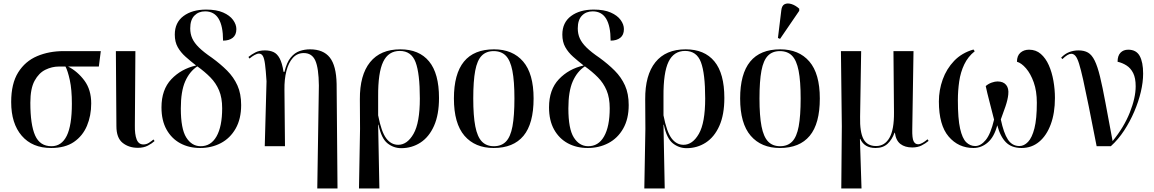

<svg xmlns="http://www.w3.org/2000/svg" viewBox="-20 -824 6506 1082"><path d="M268 10Q162 10 102.5 -59Q43 -128 43 -249Q43 -353 82.5 -416Q122 -479 189 -507.5Q256 -536 339 -536H548L537 -449H364Q418 -421 456 -369.5Q494 -318 494 -241Q494 -172 470 -115Q446 -58 396.5 -24Q347 10 268 10ZM270 0Q327 0 356 -58.5Q385 -117 385 -240Q385 -319 373.5 -372Q362 -425 349 -449H311Q273 -449 236 -431Q199 -413 175 -369Q151 -325 151 -245Q151 -121 178 -60.5Q205 0 270 0Z M757 9Q706 9 671 -19Q636 -47 636 -113L633 -536H743L740 -118Q739 -67 750 -38.5Q761 -10 788 -10Q805 -10 819 -19Q833 -28 845 -38L851 -29Q837 -16 813.5 -3.5Q790 9 757 9Z M1108 10Q1045 10 996 -16.5Q947 -43 918.5 -94Q890 -145 890 -219Q890 -319 945.5 -377.5Q1001 -436 1085 -455Q1053 -480 1025.5 -504.5Q998 -529 981.5 -558.5Q965 -588 965 -629Q965 -697 1014 -733.5Q1063 -770 1142 -770Q1200 -770 1237.5 -753.5Q1275 -737 1293.5 -711.5Q1312 -686 1312 -660Q1312 -627 1291.5 -611Q1271 -595 1237 -595Q1237 -760 1136 -760Q1099 -760 1075.5 -736Q1052 -712 1052 -664Q1052 -633 1063.5 -607.5Q1075 -582 1101.5 -556Q1128 -530 1175 -498Q1223 -463 1260 -426Q1297 -389 1318 -342.5Q1339 -296 1339 -232Q1339 -154 1308 -99.5Q1277 -45 1224.5 -17.5Q1172 10 1108 10ZM1109 0Q1168 1 1200 -55Q1232 -111 1232 -214Q1232 -273 1214.5 -314.5Q1197 -356 1165.5 -388Q1134 -420 1092 -450Q1048 -421 1023.5 -365Q999 -309 999 -213Q999 -98 1029.5 -49.5Q1060 -1 1109 0Z M1768 238 1777 -342Q1776 -440 1757 -482.5Q1738 -525 1692 -525Q1655 -525 1630.5 -498Q1606 -471 1594 -424Q1582 -377 1583 -318L1586 0H1472L1482 -366Q1478 -429 1473.5 -462.5Q1469 -496 1461 -509Q1453 -522 1439 -522Q1429 -522 1414.5 -514Q1400 -506 1386 -494L1380 -503Q1397 -517 1419 -528.5Q1441 -540 1473 -540Q1501 -540 1521.5 -530.5Q1542 -521 1556 -495Q1570 -469 1578 -419H1583Q1596 -473 1618.5 -500Q1641 -527 1669 -536.5Q1697 -546 1727 -546Q1802 -546 1838.5 -500Q1875 -454 1877 -351L1882 238Z M2003 238 2009 -98 2008 -264Q2007 -401 2065.5 -473.5Q2124 -546 2236 -546Q2342 -546 2398 -478Q2454 -410 2454 -272Q2454 -178 2426 -115Q2398 -52 2349.5 -20.5Q2301 11 2241 11Q2198 11 2163.5 -16.5Q2129 -44 2113 -121H2111L2118 238ZM2224 -8Q2275 -8 2310.5 -70Q2346 -132 2346 -269Q2346 -410 2322 -473.5Q2298 -537 2233 -537Q2169 -537 2139.5 -476Q2110 -415 2111 -280V-174Q2129 -81 2156.5 -44.5Q2184 -8 2224 -8Z M2762 10Q2657 10 2597.5 -59Q2538 -128 2538 -269Q2538 -546 2764 -546Q2869 -546 2928 -477.5Q2987 -409 2987 -269Q2987 -127 2930 -58.5Q2873 10 2762 10ZM2763 0Q2806 0 2831.5 -26.5Q2857 -53 2868 -112Q2879 -171 2879 -269Q2879 -367 2867.5 -425.5Q2856 -484 2830.5 -510Q2805 -536 2762 -536Q2720 -536 2694.5 -510Q2669 -484 2658 -425.5Q2647 -367 2647 -269Q2647 -171 2658.5 -112Q2670 -53 2695.5 -26.5Q2721 0 2763 0Z M3292 10Q3229 10 3180 -16.5Q3131 -43 3102.5 -94Q3074 -145 3074 -219Q3074 -319 3129.5 -377.5Q3185 -436 3269 -455Q3237 -480 3209.5 -504.5Q3182 -529 3165.5 -558.5Q3149 -588 3149 -629Q3149 -697 3198 -733.5Q3247 -770 3326 -770Q3384 -770 3421.5 -753.5Q3459 -737 3477.5 -711.5Q3496 -686 3496 -660Q3496 -627 3475.5 -611Q3455 -595 3421 -595Q3421 -760 3320 -760Q3283 -760 3259.5 -736Q3236 -712 3236 -664Q3236 -633 3247.5 -607.5Q3259 -582 3285.5 -556Q3312 -530 3359 -498Q3407 -463 3444 -426Q3481 -389 3502 -342.5Q3523 -296 3523 -232Q3523 -154 3492 -99.5Q3461 -45 3408.5 -17.5Q3356 10 3292 10ZM3293 0Q3352 1 3384 -55Q3416 -111 3416 -214Q3416 -273 3398.5 -314.5Q3381 -356 3349.5 -388Q3318 -420 3276 -450Q3232 -421 3207.5 -365Q3183 -309 3183 -213Q3183 -98 3213.5 -49.5Q3244 -1 3293 0Z M3611 238 3617 -98 3616 -264Q3615 -401 3673.5 -473.5Q3732 -546 3844 -546Q3950 -546 4006 -478Q4062 -410 4062 -272Q4062 -178 4034 -115Q4006 -52 3957.5 -20.5Q3909 11 3849 11Q3806 11 3771.5 -16.5Q3737 -44 3721 -121H3719L3726 238ZM3832 -8Q3883 -8 3918.5 -70Q3954 -132 3954 -269Q3954 -410 3930 -473.5Q3906 -537 3841 -537Q3777 -537 3747.5 -476Q3718 -415 3719 -280V-174Q3737 -81 3764.5 -44.5Q3792 -8 3832 -8Z M4375 10Q4270 10 4210.5 -59Q4151 -128 4151 -269Q4151 -546 4377 -546Q4482 -546 4541 -477.5Q4600 -409 4600 -269Q4600 -127 4543 -58.5Q4486 10 4375 10ZM4376 0Q4419 0 4444.5 -26.5Q4470 -53 4481 -112Q4492 -171 4492 -269Q4492 -367 4480.5 -425.5Q4469 -484 4443.5 -510Q4418 -536 4375 -536Q4333 -536 4307.5 -510Q4282 -484 4271 -425.5Q4260 -367 4260 -269Q4260 -171 4271.5 -112Q4283 -53 4308.5 -26.5Q4334 0 4376 0ZM4376 -605 4364 -610 4383 -766Q4386 -793 4402 -800.5Q4418 -808 4440.5 -801Q4463 -794 4484 -775V-763Z M4721 238 4724 -112 4719 -536H4833L4827 -166Q4825 -80 4846 -40.5Q4867 -1 4917 -1Q4966 -1 4992.5 -47.5Q5019 -94 5018 -191L5015 -536H5128L5121 -95Q5120 -45 5128.5 -28Q5137 -11 5154 -11Q5165 -11 5179 -19Q5193 -27 5207 -39L5213 -30Q5195 -15 5173 -4Q5151 7 5121 7Q5080 7 5054.5 -12.5Q5029 -32 5023 -76H5021Q5007 -37 4981.5 -13.5Q4956 10 4914 10Q4851 10 4828 -41H4826L4835 238Z M5466 10Q5381 10 5326 -54.5Q5271 -119 5271 -252Q5271 -316 5292.5 -376Q5314 -436 5357 -481Q5400 -526 5466 -545L5473 -535Q5435 -505 5414 -461Q5393 -417 5385.5 -365Q5378 -313 5378 -259Q5378 -155 5390.5 -99.5Q5403 -44 5425 -22.5Q5447 -1 5476 -1Q5507 -1 5535 -35Q5563 -69 5582 -150Q5567 -210 5555 -255.5Q5543 -301 5535 -339Q5550 -352 5568.5 -358.5Q5587 -365 5601 -365Q5634 -365 5650 -345.5Q5666 -326 5662 -291Q5659 -262 5646.5 -225Q5634 -188 5620 -151Q5636 -74 5660 -37.5Q5684 -1 5725 -1Q5751 -1 5773.5 -24.5Q5796 -48 5809.5 -101Q5823 -154 5823 -245Q5823 -311 5805.5 -360Q5788 -409 5762 -439Q5736 -469 5711 -476Q5711 -510 5730.5 -527Q5750 -544 5779 -544Q5818 -544 5845.5 -520Q5873 -496 5890.5 -456.5Q5908 -417 5916.5 -368.5Q5925 -320 5925 -272Q5925 -187 5901.5 -123.5Q5878 -60 5836 -25Q5794 10 5737 10Q5681 10 5649 -22Q5617 -54 5600 -118Q5583 -53 5547 -21.5Q5511 10 5466 10Z M6160 0Q6134 -133 6115.5 -225Q6097 -317 6084 -375Q6071 -433 6061 -465Q6051 -497 6040.5 -509Q6030 -521 6017 -521Q5998 -521 5967 -491L5960 -499Q5981 -521 6005.5 -530.5Q6030 -540 6058 -540Q6090 -540 6111.5 -527.5Q6133 -515 6149 -482.5Q6165 -450 6179 -392.5Q6193 -335 6209.5 -246Q6226 -157 6250 -29Q6314 -107 6347 -190Q6380 -273 6380 -338Q6380 -384 6366 -412Q6352 -440 6328.5 -455Q6305 -470 6278 -476Q6278 -510 6294.5 -527Q6311 -544 6338 -544Q6383 -544 6402.5 -509Q6422 -474 6422 -409Q6422 -361 6409 -306Q6396 -251 6372 -195Q6348 -139 6315 -88.5Q6282 -38 6240 0Z"/></svg>

Font: Noto Serif Display SemiCondensed Medium
Style: Regular
Weight: 500
Width: 4
Designer: Monotype Design Team
Foundry: Monotype Imaging Inc.
Version: Version 2.009